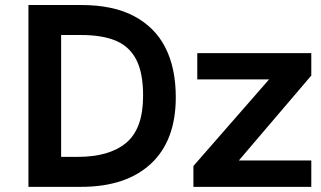

<svg xmlns="http://www.w3.org/2000/svg" viewBox="-20 -726 1246 746"><path d="M294.5 0H90.5V-706.5H295.5Q419.5 -706.5 500.5 -663.5Q581.5 -620.5 621.5 -543Q663 -463 663 -348Q663 -180 566.5 -90Q470 0 294.5 0ZM282 -116.5Q405.5 -116.5 470.8 -171.5Q536 -226.5 536 -353.5Q536 -442 510.2 -492.8Q484.5 -543.5 434 -566Q381 -590 293.5 -590H217.5V-116.5ZM1189.5 0H731.5V-81L1025.5 -417.5H746.5V-519.5H1189.5V-432.5L908 -102.5H1189.5Z"/></svg>

Font: Acari Sans
Style: Bold
Weight: 700
Designer: Alfredo Marco Pradil and Stefan Peev (font) & Cristiano Sobral (main changes)
Foundry: Alfredo Marco Pradil and Stefan Peev (font) & Cristiano Sobral (main changes)
Version: Version 1.063; ttfautohint (v1.8.3)